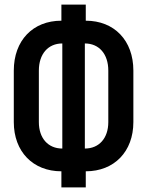

<svg xmlns="http://www.w3.org/2000/svg" viewBox="-20 -790 640 835"><path d="M353 25V-45C477 -45 560 -131 560 -259V-483C560 -614 477 -700 353 -700V-770H247V-700C123 -700 40 -614 40 -483V-259C40 -131 123 -45 247 -45V25ZM251 -144C189 -144 149 -189 149 -259V-483C149 -555 189 -601 251 -601ZM349 -601C411 -601 451 -555 451 -483V-259C451 -189 411 -144 349 -144Z"/></svg>

Font: Tekne LDO
Style: Bold
Weight: 700
Monospace: yes
Designer: Alessio Laiso, Mario Rullo, Paolo Rosset
Foundry: Alessio Laiso
Version: Version 1.000;hotconv 1.0.109;makeotfexe 2.5.65596